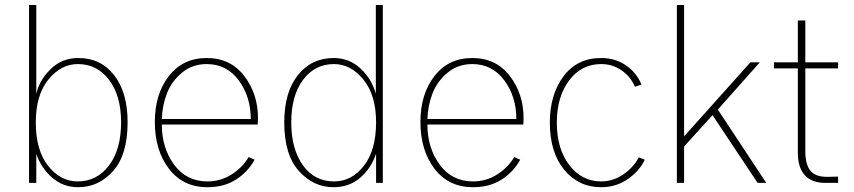

<svg xmlns="http://www.w3.org/2000/svg" viewBox="-20 -741 3462 778"><path d="M97.7 0V-720.7H127V-360.4Q138.7 -415 184.6 -460.4Q230.5 -505.9 297.9 -505.9Q388.7 -505.9 442.9 -436Q497.1 -366.2 497.1 -245.1Q497.1 -114.3 438.5 -48.3Q379.9 17.6 296.9 17.6Q235.4 17.6 190.9 -21.5Q146.5 -60.5 127 -117.2V0ZM125 -245.1Q125 -132.8 174.8 -69.3Q224.6 -5.9 294.9 -5.9Q373 -5.9 421.9 -70.8Q470.7 -135.7 470.7 -245.1Q470.7 -353.5 421.9 -417.5Q373 -481.4 295.9 -481.4Q226.6 -481.4 175.8 -418.5Q125 -355.5 125 -245.1Z M607.4 -247.1Q607.4 -359.4 664.1 -432.6Q720.7 -505.9 817.4 -505.9Q914.1 -505.9 969.7 -433.1Q1025.4 -360.4 1025.4 -261.7Q1025.4 -257.8 1024.9 -249.5Q1024.4 -241.2 1024.4 -236.3H635.7Q635.7 -141.6 685.5 -73.7Q735.4 -5.9 820.3 -5.9Q875 -5.9 919.4 -34.7Q963.9 -63.5 987.3 -104.5L1011.7 -93.8Q984.4 -43.9 936 -13.2Q887.7 17.6 820.3 17.6Q721.7 17.6 664.6 -57.1Q607.4 -131.8 607.4 -247.1ZM635.7 -258.8H996.1Q996.1 -349.6 947.3 -415.5Q898.4 -481.4 817.4 -481.4Q759.8 -481.4 717.8 -446.8Q675.8 -412.1 656.7 -363.3Q637.7 -314.5 635.7 -258.8Z M1131.8 -245.1Q1131.8 -367.2 1187 -436.5Q1242.2 -505.9 1332 -505.9Q1395.5 -505.9 1440.9 -463.4Q1486.3 -420.9 1502.9 -361.3V-720.7H1531.2V0H1503.9V-118.2Q1484.4 -59.6 1439.9 -21Q1395.5 17.6 1331.1 17.6Q1250 17.6 1190.9 -48.3Q1131.8 -114.3 1131.8 -245.1ZM1160.2 -245.1Q1160.2 -137.7 1207 -71.8Q1253.9 -5.9 1334 -5.9Q1405.3 -5.9 1454.6 -69.3Q1503.9 -132.8 1503.9 -245.1Q1503.9 -355.5 1452.6 -418.5Q1401.4 -481.4 1333 -481.4Q1255.9 -481.4 1208 -417.5Q1160.2 -353.5 1160.2 -245.1Z M1683.6 -247.1Q1683.6 -359.4 1740.2 -432.6Q1796.9 -505.9 1893.6 -505.9Q1990.2 -505.9 2045.9 -433.1Q2101.6 -360.4 2101.6 -261.7Q2101.6 -257.8 2101.1 -249.5Q2100.6 -241.2 2100.6 -236.3H1711.9Q1711.9 -141.6 1761.7 -73.7Q1811.5 -5.9 1896.5 -5.9Q1951.2 -5.9 1995.6 -34.7Q2040 -63.5 2063.5 -104.5L2087.9 -93.8Q2060.5 -43.9 2012.2 -13.2Q1963.9 17.6 1896.5 17.6Q1797.9 17.6 1740.7 -57.1Q1683.6 -131.8 1683.6 -247.1ZM1711.9 -258.8H2072.3Q2072.3 -349.6 2023.4 -415.5Q1974.6 -481.4 1893.6 -481.4Q1835.9 -481.4 1793.9 -446.8Q1752 -412.1 1732.9 -363.3Q1713.9 -314.5 1711.9 -258.8Z M2208 -244.1Q2208 -357.4 2263.2 -431.6Q2318.4 -505.9 2416 -505.9Q2473.6 -505.9 2517.1 -475.6Q2560.5 -445.3 2579.1 -398.4L2552.7 -389.6Q2535.2 -430.7 2498.5 -456.1Q2461.9 -481.4 2416 -481.4Q2335.9 -481.4 2286.1 -415Q2236.3 -348.6 2236.3 -244.1Q2236.3 -137.7 2287.1 -71.8Q2337.9 -5.9 2416 -5.9Q2464.8 -5.9 2506.3 -34.7Q2547.9 -63.5 2568.4 -103.5L2592.8 -93.8Q2570.3 -46.9 2522.9 -14.6Q2475.6 17.6 2416 17.6Q2324.2 17.6 2266.1 -53.2Q2208 -124 2208 -244.1Z M2722.7 0V-720.7H2752V-188.5L3020.5 -488.3H3058.6L2888.7 -296.9L3085 0H3049.8L2867.2 -274.4L2752 -147.5V0Z M3116.2 -463.9V-488.3H3212.9V-658.2H3243.2V-488.3H3376V-463.9H3243.2V-128.9Q3243.2 -73.2 3264.6 -48.3Q3286.1 -23.4 3335 -24.4L3376 -25.4V0H3331.1Q3273.4 2 3243.2 -28.8Q3212.9 -59.6 3212.9 -123V-463.9Z"/></svg>

Font: Gothic A1 Thin
Style: Regular
Weight: 250
Designer: HanYang I&C Co.,Ltd.
Foundry: HanYang I&C Co.,Ltd.
Version: Version 2.50